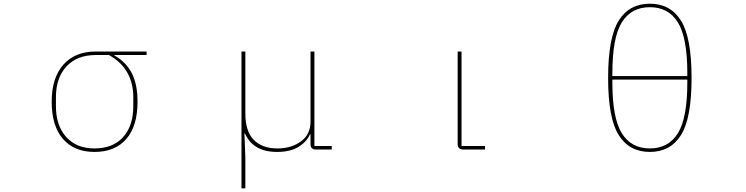

<svg xmlns="http://www.w3.org/2000/svg" viewBox="-20 -810 4040 1040"><path d="M260 -259Q260 -389 323.5 -460Q387 -531 499 -531H774V-512H600V-509Q663 -474 694 -413.5Q725 -353 725 -259Q725 -127 664 -57Q603 13 492 13Q382 13 321 -57.5Q260 -128 260 -259ZM702 -234V-285Q702 -358 670 -416Q638 -474 570 -512H499Q397 -512 340 -450Q283 -388 283 -285V-234Q283 -130 338.5 -68Q394 -6 492 -6Q592 -6 647 -67.5Q702 -129 702 -234Z M1288 210V-531H1309V-194Q1309 -99 1354.5 -52.5Q1400 -6 1483 -6Q1558 -6 1610 -44Q1662 -82 1662 -151V-531H1683V-19H1777V0H1694Q1677 0 1669.5 -7Q1662 -14 1662 -30V-83H1659Q1642 -42 1597 -14.5Q1552 13 1481 13Q1351 13 1307 -87H1304L1309 46V210Z M2490 0Q2459 0 2459 -30V-531H2480V-19H2607V0Z M3274 -388Q3274 -607 3331.5 -698.5Q3389 -790 3500 -790Q3611 -790 3668.5 -698.5Q3726 -607 3726 -388Q3726 -169 3668.5 -78Q3611 13 3500 13Q3389 13 3331.5 -78Q3274 -169 3274 -388ZM3297 -398H3703V-414Q3703 -606 3652 -688.5Q3601 -771 3500 -771Q3399 -771 3348 -688.5Q3297 -606 3297 -414ZM3703 -363V-379H3297V-363Q3297 -171 3348 -88.5Q3399 -6 3500 -6Q3601 -6 3652 -88.5Q3703 -171 3703 -363Z"/></svg>

Font: IBM Plex Sans JP Thin
Style: Regular
Weight: 100
Designer: Mike Abbink; Paul van der Laan; Pieter van Rosmalen; Wujin Sim; Yejin Wi; Jinhee Kim; Boomi Park; Yona Kim; Kichan Ma
Foundry: Sandoll Inc.
Version: Version 1.001